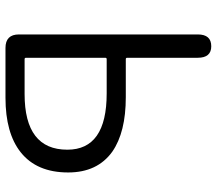

<svg xmlns="http://www.w3.org/2000/svg" viewBox="-64 -708 772 683"><g transform="rotate(90 321.5 -366.0)"><path d="M150 0Q102 0 102 -48V-684Q102 -732 144 -732Q185 -732 185 -684V-433Q185 -428 190 -428H325Q450 -428 519 -380Q593 -327 593 -223Q593 -111 521 -54Q453 0 327 0ZM185 -73Q185 -68 190 -68H314Q512 -68 512 -220Q512 -360 312 -360H190Q185 -360 185 -355Z"/></g></svg>

Font: Resource Han Rounded KR Normal
Style: Regular
Weight: 350
Designer: Cyano Hao (round all glyphs); Ryoko NISHIZUKA 西塚涼子 (kana, bopomofo & ideographs); Paul D. Hunt (Latin, Greek & Cyrillic)
Foundry: Cyano Hao
Version: 0.990